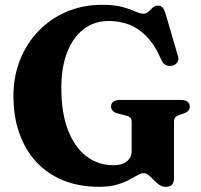

<svg xmlns="http://www.w3.org/2000/svg" viewBox="-20 -738 814 778"><path d="M685 -16Q685 2 676.8 10.5Q668.5 19 651.5 19Q637 19 625.2 10.8Q613.5 2.5 603 -8.5Q592.5 -19.5 582.8 -28Q573 -36.5 563 -36.5Q551.5 -36.5 537.2 -28Q523 -19.5 502.5 -8.8Q482 2 452.8 10.5Q423.5 19 382 19Q300.5 19 236 -7.2Q171.5 -33.5 126.8 -82.2Q82 -131 58.2 -198.5Q34.5 -266 34.5 -349Q34.5 -428.5 61.5 -496Q88.5 -563.5 137.2 -613.5Q186 -663.5 251.2 -691Q316.5 -718.5 393 -718.5Q444.5 -718.5 476.8 -709.5Q509 -700.5 528.5 -691.5Q548 -682.5 560 -682.5Q573.5 -682.5 581.8 -690.8Q590 -699 598.5 -707Q607 -715 620.5 -715Q631 -715 638 -708.2Q645 -701.5 650 -685.5L701.5 -509.5Q705.5 -496 698.5 -485.5Q691.5 -475 678.5 -472Q664 -469 652.5 -474.2Q641 -479.5 634.5 -494Q608 -555.5 574.2 -590Q540.5 -624.5 501.8 -638.8Q463 -653 421 -653Q362.5 -653 319.2 -620Q276 -587 252.2 -526.2Q228.5 -465.5 228.5 -382Q228.5 -279.5 256 -209.5Q283.5 -139.5 331.2 -104Q379 -68.5 439.5 -68.5Q457.5 -68.5 471.2 -72.5Q485 -76.5 494.2 -84.2Q503.5 -92 508.5 -102.8Q513.5 -113.5 513.5 -127V-244Q513.5 -255.5 508 -261.2Q502.5 -267 486 -271L459 -277.5Q445 -281 437.5 -288.2Q430 -295.5 430 -306Q430 -318.5 439 -325.8Q448 -333 466.5 -333H712Q731 -333 740 -325.8Q749 -318.5 749 -306.5Q749 -296 743.2 -289.5Q737.5 -283 725.5 -278.5L710 -273.5Q697.5 -269.5 691.2 -263.2Q685 -257 685 -244Z"/></svg>

Font: Fraunces
Style: Bold
Weight: 700
Version: Version 1.000;[b76b70a41]